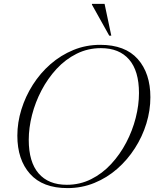

<svg xmlns="http://www.w3.org/2000/svg" viewBox="-20 -955 799 985"><path d="M751.5 -456Q751.5 -388.5 731 -321.5Q710.5 -254.5 672.2 -194.8Q634 -135 581.5 -89Q529 -43 464.2 -16.5Q399.5 10 326.5 10Q199 10 134 -63Q69 -136 69 -259Q69 -326.5 89.8 -393.5Q110.5 -460.5 148.5 -520.2Q186.5 -580 239.2 -626Q292 -672 356.5 -698.5Q421 -725 494 -725Q622 -725 686.8 -652Q751.5 -579 751.5 -456ZM127.5 -237.5Q127.5 -124 178 -65.5Q228.5 -7 322.5 -7Q390 -7 447.5 -35.8Q505 -64.5 550.2 -113.5Q595.5 -162.5 627.5 -223.5Q659.5 -284.5 676.2 -350.2Q693 -416 693 -477.5Q693 -591 642.5 -649.5Q592 -708 498 -708Q430.5 -708 373 -679.2Q315.5 -650.5 270.2 -601.5Q225 -552.5 193 -491.5Q161 -430.5 144.2 -364.8Q127.5 -299 127.5 -237.5ZM551 -772H540.5L451.5 -931.5L452 -935H516.5Z"/></svg>

Font: Newsreader 72pt Light
Style: Italic
Weight: 300
Italic angle: -17°
Designer: Hugues Gentile
Foundry: Production Type
Version: Version 1.003; ttfautohint (v1.8.3)